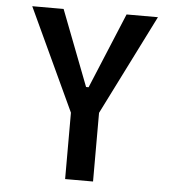

<svg xmlns="http://www.w3.org/2000/svg" viewBox="-52 -768 744 816"><g transform="rotate(5 320.0 -360.0)"><path d="M588.9 -719.7 375 -293V0H255.9V-283.2L52.7 -719.7H186.5L310.5 -397.5H321.3L455.1 -719.7Z"/></g></svg>

Font: Allerta
Style: Regular
Weight: 400
Designer: Matt McInerney
Foundry: Matt McInerney
Version: Version 1.0